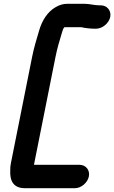

<svg xmlns="http://www.w3.org/2000/svg" viewBox="-20 -795 601 1010"><path d="M510.1 -767H502.1C475.3 -767 451.6 -775 424.7 -775H333.7C312.4 -775 291.9 -769 272.1 -757C230.6 -733.1 201.3 -688.6 185.4 -633C171.9 -587.4 158.8 -545 148.8 -495L37 65C34.6 77 33.6 88.7 34 100C30.9 154.5 49.1 195 111.1 195H374.1C407.1 195 440.9 166 447.5 133C454 100 431.7 72 398.6 72H158.6L271.8 -495C280.9 -540.3 292.3 -578.7 304.6 -619C308.8 -631.7 311.4 -645.6 319.2 -652H407.2C426.4 -647.5 455.3 -644 477.6 -644H485.6C518.6 -644 553.4 -673 559.9 -706C566.5 -739 543.1 -767 510.1 -767Z"/></svg>

Font: Smoothie
Style: It
Weight: 400
Foundry: Cannot Into Space Fonts
Version: Version 0.8